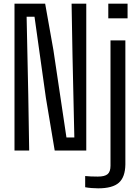

<svg xmlns="http://www.w3.org/2000/svg" viewBox="-20 -820 739 1046"><path d="M59 0V-800H226L271 -547L342 -71H385L375 -518L370 -800H450V0H278L230 -287L168 -729H125L134 -303L139 0ZM570 -720V-800H675V-720ZM444 200V139Q472 142 513 142Q551 142 566.5 128.5Q582 115 582 83V-600H663V76Q662 145 627.5 175.5Q593 206 515 206Q500 206 479.5 204.5Q459 203 444 200Z"/></svg>

Font: Big Shoulders Text
Style: Regular
Weight: 400
Designer: Patric King
Foundry: XO Type Co
Version: Version 1.000; ttfautohint (v1.8.2)